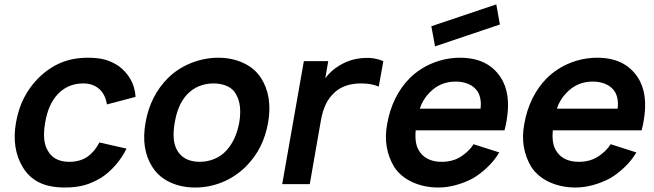

<svg xmlns="http://www.w3.org/2000/svg" viewBox="-20 -842 2992 878"><path d="M469 -364.5Q461.5 -410 434.5 -434.5Q405.5 -460.5 360.5 -460.5Q289.5 -460.5 242.5 -409.5Q200.5 -364.5 186.5 -281Q172 -197.5 198 -154Q226 -102 297 -102Q347 -102 382.5 -127Q414 -150.5 434.5 -190.5L558.5 -162.5Q539.5 -123 509.2 -88Q479 -53 444 -30Q423 -17.5 403.5 -8.8Q384 0 365 5Q326.5 15.5 276 15.5Q207 15.5 160 -7.2Q113 -30 84.5 -77Q32.5 -162.5 53 -281Q74 -403.5 156 -485.5Q204 -532.5 258.8 -555.2Q313.5 -578 382.5 -578Q427.5 -578 459 -569.5Q491 -561 522 -540.5Q555 -516.5 576 -481Q597 -445.5 600 -399Z M677 -78Q624 -160.5 645.5 -281Q666.5 -403.5 748.5 -485.5Q794 -530 854.5 -554Q915 -578 978 -578Q1041.5 -578 1093 -554Q1144.5 -530 1173.5 -485.5Q1227 -402.5 1206 -281Q1195.5 -222 1170.8 -172Q1146 -122 1102 -78Q1055 -32.5 995.8 -8.5Q936.5 15.5 872.5 15.5Q809 15.5 757.5 -8.5Q706 -32.5 677 -78ZM1060 -409.5Q1047.5 -435 1019.5 -447.8Q991.5 -460.5 957 -460.5Q921 -460.5 890 -447.8Q859 -435 835 -409.5Q793 -364.5 779 -281Q764.5 -197.5 790.5 -154Q805 -128.5 831.2 -115.2Q857.5 -102 893.5 -102Q928 -102 960.2 -115.2Q992.5 -128.5 1015.5 -154Q1059 -201.5 1074 -281Q1087.5 -362.5 1060 -409.5Z M1733 -562.5 1712 -446Q1679 -460.5 1631 -460.5Q1556.5 -460.5 1512 -421Q1485 -397 1470 -365.5Q1455 -334 1447.5 -291.5L1396.5 0H1270.5L1369.5 -562.5H1481L1467.5 -484.5Q1494.5 -520.5 1534 -543.5Q1585.5 -574.5 1647.5 -577Q1690.5 -580 1733 -562.5Z M1969.5 -630 1952.5 -722 2249.5 -822 2266 -730ZM1895.5 -154Q1910 -128.5 1936.8 -115.2Q1963.5 -102 1999.5 -102Q2053 -102 2091 -128Q2108.5 -140 2122.2 -153.5Q2136 -167 2145.5 -182.5L2263 -145Q2242 -109 2210.2 -78.5Q2178.5 -48 2143.5 -27Q2107 -7.5 2065.8 4Q2024.5 15.5 1985 15.5Q1920 15.5 1866 -9Q1812.5 -33.5 1783 -78Q1757 -120.5 1748.5 -170.5Q1740 -220.5 1750.5 -275Q1761 -337 1787.5 -391Q1814 -445 1854.5 -485.5Q1901 -530.5 1960.5 -554.2Q2020 -578 2084 -578Q2210 -578 2268.5 -489.5Q2318.5 -415 2296.5 -289.5Q2295.5 -282.5 2293.2 -271.5Q2291 -260.5 2287 -246H1881Q1875.5 -185.5 1895.5 -154ZM1943.5 -417.5Q1913.5 -387.5 1899.5 -345H2177.5Q2183 -391 2165 -422Q2150.5 -445 2124 -457Q2097.5 -469 2064 -469Q1992 -469 1943.5 -417.5Z M2522.5 -154Q2537 -128.5 2563.8 -115.2Q2590.5 -102 2626.5 -102Q2680 -102 2718 -128Q2735.5 -140 2749.2 -153.5Q2763 -167 2772.5 -182.5L2890 -145Q2869 -109 2837.2 -78.5Q2805.5 -48 2770.5 -27Q2734 -7.5 2692.8 4Q2651.5 15.5 2612 15.5Q2547 15.5 2493 -9Q2439.5 -33.5 2410 -78Q2384 -120.5 2375.5 -170.5Q2367 -220.5 2377.5 -275Q2388 -337 2414.5 -391Q2441 -445 2481.5 -485.5Q2528 -530.5 2587.5 -554.2Q2647 -578 2711 -578Q2837 -578 2895.5 -489.5Q2945.5 -415 2923.5 -289.5Q2922.5 -282.5 2920.2 -271.5Q2918 -260.5 2914 -246H2508Q2502.5 -185.5 2522.5 -154ZM2570.5 -417.5Q2540.5 -387.5 2526.5 -345H2804.5Q2810 -391 2792 -422Q2777.5 -445 2751 -457Q2724.5 -469 2691 -469Q2619 -469 2570.5 -417.5Z"/></svg>

Font: Russisch Sans
Style: Bold Italic
Weight: 700
Italic angle: -10°
Designer: Michael Sharanda (font) & Cristiano Sobral (main changes)
Foundry: Michael Sharanda
Version: Version 2.00;September 8, 2020;FontCreator 13.0.0.2681 64-bi